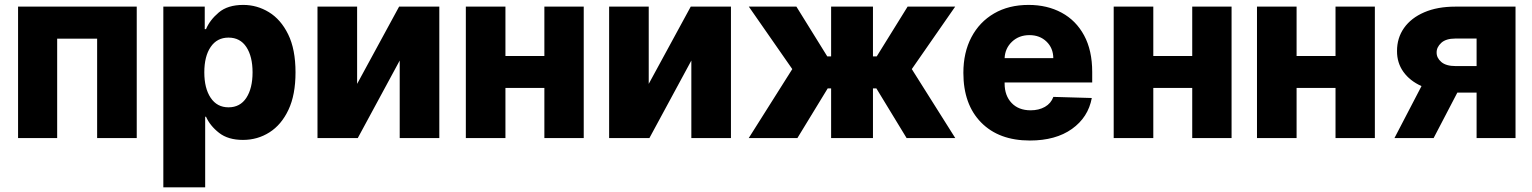

<svg xmlns="http://www.w3.org/2000/svg" viewBox="-20 -573 6361 797"><path d="M55 0V-545.5H547.6V0H383.2V-412.6H217.3V0Z M658 204.5V-545.5H829.9V-452.1H835.2Q850.9 -489.7 888 -521.1Q925.1 -552.6 989.7 -552.6Q1046.9 -552.6 1096.2 -522.5Q1145.6 -492.5 1176.1 -430.6Q1206.7 -368.6 1206.7 -272.4Q1206.7 -179.3 1177.4 -117.2Q1148.1 -55 1098.5 -23.6Q1049 7.8 988.6 7.8Q926.8 7.8 889.4 -21.5Q851.9 -50.8 835.2 -88.4H831.7V204.5ZM828.1 -272.7Q828.1 -206.3 854.6 -166.9Q881 -127.5 928.6 -127.5Q976.9 -127.5 1002.7 -167.1Q1028.4 -206.7 1028.4 -272.7Q1028.4 -338.4 1002.7 -377.7Q976.9 -416.9 928.6 -416.9Q881 -416.9 854.6 -378.2Q828.1 -339.5 828.1 -272.7Z M1462.4 -224.8 1636.7 -545.5H1803.6V0H1639.2V-321.7L1465.2 0H1297.9V-545.5H1462.4Z M2078.1 -545.5V-340.6H2239.7V-545.5H2403.1V0H2239.7V-208.1H2078.1V0H1913.7V-545.5Z M2672.9 -224.8 2847.3 -545.5H3014.2V0H2849.8V-321.7L2675.8 0H2508.5V-545.5H2672.9Z M3088.1 0 3268.8 -286.2 3088.4 -545.5H3285.9L3414.1 -338.8H3430V-545.5H3603.7V-338.8H3619.3L3747.5 -545.5H3945L3764.9 -286.2L3945.3 0H3743.3L3617.9 -206H3603.7V0H3430V-206H3415.8L3290.1 0Z M4255 10.3Q4126.4 10.3 4052.7 -64.6Q3979 -139.6 3979 -270.6Q3979 -355.1 4012.4 -418.5Q4045.8 -481.9 4106.5 -517.2Q4167.3 -552.6 4249.6 -552.6Q4327.1 -552.6 4386.7 -520.4Q4446.4 -488.3 4480.1 -426.1Q4513.8 -364 4513.8 -274.1V-230.8H4150.2V-226.2Q4150.2 -176.1 4179.2 -145.6Q4208.1 -115.1 4258.2 -115.1Q4292.3 -115.1 4317.5 -129.4Q4342.7 -143.8 4352.6 -170.8L4512.1 -166.2Q4497.2 -85.9 4429.7 -37.8Q4362.2 10.3 4255 10.3ZM4150.2 -331.7H4352.3Q4351.9 -373.6 4324 -400.4Q4296.2 -427.2 4253.2 -427.2Q4209.9 -427.2 4180.9 -399.9Q4152 -372.5 4150.2 -331.7Z M4767.4 -545.5V-340.6H4929V-545.5H5092.3V0H4929V-208.1H4767.4V0H4603V-545.5Z M5362.2 -545.5V-340.6H5523.8V-545.5H5687.1V0H5523.8V-208.1H5362.2V0H5197.8V-545.5Z M6109.4 0V-188.6H6029.5L5931.1 0H5768.5L5880.7 -215.6Q5832 -237.6 5805.4 -275Q5778.8 -312.5 5779.1 -360.8Q5778.8 -415.1 5808.2 -456.9Q5837.7 -498.6 5892.2 -522Q5946.7 -545.5 6021.3 -545.5H6271V0ZM6109.4 -298.7V-413H6021.3Q5981.9 -413 5962.5 -394.9Q5943.2 -376.8 5943.5 -355.1Q5943.2 -332.7 5962.9 -315.7Q5982.6 -298.7 6022.7 -298.7Z"/></svg>

Font: Inter UI Extra Bold
Style: Regular
Weight: 800
Designer: Rasmus Andersson
Foundry: rsms
Version: 3.2;8d6f07862